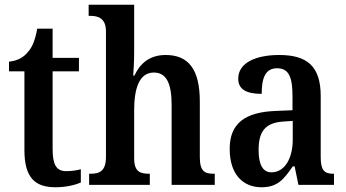

<svg xmlns="http://www.w3.org/2000/svg" viewBox="-20 -780 1460 810"><path d="M214 10C264 10 303 -2 321 -10V-66C302 -61 283 -58 259 -58C218 -58 202 -85 202 -151V-479H313V-536H202V-659H137C128 -609 116 -581 98 -561C81 -539 54 -523 18 -520V-479H83V-147C83 -30 128 10 214 10Z M356 0H612V-47H610C571 -47 546 -55 546 -113V-315C546 -406 567 -474 629 -474C684 -474 704 -424 704 -338V0H886V-47H883C844 -47 823 -56 823 -118V-352C823 -489 774 -548 679 -548C607 -548 569 -508 547 -461H542C543 -476 546 -520 546 -560V-760H354V-713H363C391 -713 427 -705 427 -648V-118C427 -56 398 -47 361 -47H356Z M1083 10C1151 10 1177 -23 1215 -78H1223L1239 0H1389V-47H1386C1347 -47 1333 -63 1333 -118V-375C1333 -502 1274 -548 1158 -548C1059 -548 985 -515 985 -448C985 -404 1018 -384 1084 -384C1084 -450 1099 -492 1149 -492C1202 -492 1214 -448 1214 -373V-315L1143 -312C1013 -307 949 -259 949 -152C949 -41 1008 10 1083 10ZM1125 -53C1088 -53 1071 -87 1071 -147C1071 -222 1096 -261 1172 -267L1215 -270V-191C1215 -110 1180 -53 1125 -53Z"/></svg>

Font: Noto Serif Sinhala Condensed SemiBold
Style: Regular
Weight: 600
Width: 3
Designer: Jelle Bosma - Monotype Design Team
Foundry: Monotype Imaging Inc.
Version: Version 2.007